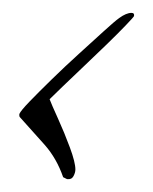

<svg xmlns="http://www.w3.org/2000/svg" viewBox="-20 -329 238 298"><path d="M84 -51 78 -54Q68 -83 49.5 -104Q31 -125 11 -147Q10 -148 10 -149.5Q10 -151 10 -152Q12 -157 26 -171.5Q40 -186 60.5 -206Q81 -226 102.5 -245.5Q124 -265 141 -280.5Q158 -296 165 -301Q176 -309 184 -309Q189 -309 188 -304Q187 -302 175 -289.5Q163 -277 145.5 -260Q128 -243 109.5 -225.5Q91 -208 76.5 -194Q62 -180 57 -175Q60 -167 70 -145Q80 -123 88.5 -100Q97 -77 97 -66Q97 -61 94 -55.5Q91 -50 84 -51Z"/></svg>

Font: The Nautigal
Style: Regular
Weight: 400
Designer: Robert E. Leuschke
Foundry: Robert E. Leuschke
Version: Version 1.100; ttfautohint (v1.8.3)